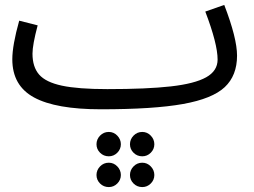

<svg xmlns="http://www.w3.org/2000/svg" viewBox="-20 -423 1033 780"><path d="M943 -197Q943 -116 893 -69Q843 -22 723.5 -0.5Q604 21 390 21Q207 21 118.5 -27Q30 -75 30 -182Q30 -239 58 -339L133 -320Q112 -241 112 -205Q112 -151 139 -120Q166 -89 231.5 -75Q297 -61 416 -61Q577 -61 674 -72Q771 -83 817.5 -109Q864 -135 864 -181Q864 -245 814 -376L891 -403Q943 -268 943 -197ZM372 163Q372 143 386.5 128Q401 113 422 113Q442 113 456.5 128Q471 143 471 163Q471 183 456.5 197.5Q442 212 422 212Q401 212 386.5 197.5Q372 183 372 163ZM508 163Q508 143 522.5 128Q537 113 558 113Q578 113 592.5 128Q607 143 607 163Q607 183 592.5 197.5Q578 212 558 212Q537 212 522.5 197.5Q508 183 508 163ZM372 288Q372 268 386.5 253Q401 238 422 238Q442 238 456.5 253Q471 268 471 288Q471 308 456.5 322.5Q442 337 422 337Q401 337 386.5 322.5Q372 308 372 288ZM508 288Q508 268 522.5 253Q537 238 558 238Q578 238 592.5 253Q607 268 607 288Q607 308 592.5 322.5Q578 337 558 337Q537 337 522.5 322.5Q508 308 508 288Z"/></svg>

Font: Noto Sans Arabic
Style: Regular
Weight: 400
Designer: Nadine Chahine
Foundry: Monotype Imaging Inc.
Version: Version 1.001